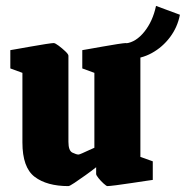

<svg xmlns="http://www.w3.org/2000/svg" viewBox="-20 -619 630 651"><path d="M212 12Q139 12 97.5 -19.5Q56 -51 56 -136V-372L15 -387V-449Q15 -449 35.5 -452.5Q56 -456 83.5 -461Q111 -466 134 -469.5Q157 -473 162 -473Q167 -473 179 -464Q191 -455 201.5 -445Q212 -435 212 -430V-138Q212 -108 225.5 -101.5Q239 -95 246 -95Q249 -95 259 -99.5Q269 -104 281 -109.5Q293 -115 300 -118V-372L259 -387V-449Q259 -449 279.5 -452.5Q300 -456 327.5 -461Q355 -466 378 -469.5Q401 -473 407 -473Q412 -473 423.5 -464Q435 -455 445.5 -445Q456 -435 456 -430V-87L498 -72V-9Q498 -9 477 -6Q456 -3 427 1.5Q398 6 374 9Q350 12 344 12Q341 12 331.5 3.5Q322 -5 314 -15Q306 -25 306 -29V-52Q291 -40 270 -25Q249 -10 232.5 1Q216 12 212 12ZM416 -419 407 -472Q441 -476 469.5 -511.5Q498 -547 509 -599L590 -569Q582 -527 556.5 -493Q531 -459 494.5 -439Q458 -419 416 -419Z"/></svg>

Font: Grenze Gotisch Black
Style: Regular
Weight: 900
Designer: Renata Polastri
Foundry: Omnibus-Type
Version: Version 1.001